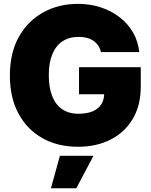

<svg xmlns="http://www.w3.org/2000/svg" viewBox="-20 -758 792 1005"><path d="M388.2 10.3Q281.7 10.3 201.4 -35.2Q121.1 -80.6 76.4 -164.1Q31.7 -247.6 31.7 -362.3Q31.7 -482.9 79.6 -566.7Q127.4 -650.4 208 -694.1Q288.6 -737.8 386.7 -737.8Q451.7 -737.8 507.6 -719.5Q563.5 -701.2 606.9 -667.2Q650.4 -633.3 676.8 -587.2Q703.1 -541 709 -485.4H508.3Q503.9 -504.4 493.9 -519.3Q483.9 -534.2 469 -544.4Q454.1 -554.7 434.8 -559.8Q415.5 -564.9 391.6 -564.9Q341.8 -564.9 306.6 -541.5Q271.5 -518.1 253.4 -473.1Q235.4 -428.2 235.4 -364.7Q235.4 -300.8 252.9 -255.6Q270.5 -210.4 305.2 -186.5Q339.8 -162.6 391.1 -162.6Q435.5 -162.6 465.6 -175.5Q495.6 -188.5 510.5 -212.4Q525.4 -236.3 525.4 -268.6L560.5 -264.6H393.6V-406.2H716.8V-304.7Q716.8 -206.1 674.8 -135.5Q632.8 -64.9 558.6 -27.3Q484.4 10.3 388.2 10.3ZM246.6 227.5 293.5 57.6H469.2L379.4 227.5Z"/></svg>

Font: Inter 17pt Black
Style: Regular
Weight: 900
Version: Version 4.001;git-66647c0bb